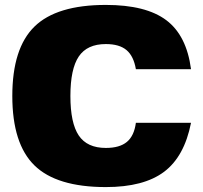

<svg xmlns="http://www.w3.org/2000/svg" viewBox="-20 -740 826 780"><path d="M532 -241H756Q729 -104 646.5 -42Q564 20 410 20Q210 20 120 -68Q30 -156 30 -350Q30 -544 120 -632Q210 -720 410 -720Q573 -720 655.5 -658Q738 -596 756 -459H532Q523 -512 494 -536.5Q465 -561 410 -561Q334 -561 300 -510.5Q266 -460 266 -350Q266 -240 300 -189.5Q334 -139 410 -139Q466 -139 495.5 -163.5Q525 -188 532 -241Z"/></svg>

Font: Fivo Sans Black
Style: Regular
Weight: 900
Designer: Alexander Slobzheninov
Foundry: Alexander Slobzheninov
Version: 1.0